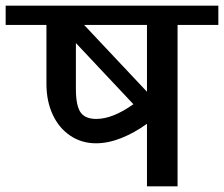

<svg xmlns="http://www.w3.org/2000/svg" viewBox="-42 -658 791 678"><path d="M729 -570H585V0H477V-221Q433 -189 386.5 -170.5Q340 -152 297 -152Q246 -152 206 -179Q166 -206 144 -253.5Q122 -301 122 -362V-570H-22V-638H729ZM255 -570 477 -334V-570ZM298 -238Q356 -238 429 -290L226 -506V-344Q226 -286 242 -262Q258 -238 298 -238Z"/></svg>

Font: Amiko SemiBold
Style: Regular
Weight: 600
Designer: Pablo Impallari, Rodrigo Fuenzalida, Andres Torresi
Foundry: Impallari Type
Version: Version 1.001; ttfautohint (v1.3)